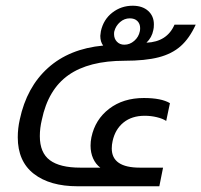

<svg xmlns="http://www.w3.org/2000/svg" viewBox="-20 -650 703 670"><path d="M42 -171Q42 -202 49 -233Q73 -346 147.5 -413Q222 -480 340 -491Q330 -504 330 -525Q330 -529 332 -541Q341 -582 372 -606Q403 -630 443 -630Q477 -630 497 -612Q517 -594 517 -565Q517 -552 515 -545Q510 -519 491 -501Q563 -504 589 -564H663Q641 -516 610.5 -489Q580 -462 533.5 -450Q487 -438 415 -438Q290 -438 219 -388Q148 -338 126 -232Q119 -203 119 -175Q119 -117 154 -91Q189 -65 260 -65H330Q314 -77 305 -97Q296 -117 296 -142Q296 -156 299 -171Q312 -233 361 -270.5Q410 -308 482 -308Q543 -308 573 -290L560 -228Q548 -236 527.5 -241Q507 -246 485 -246Q440 -246 411 -222.5Q382 -199 373 -158Q370 -145 370 -132Q370 -65 468 -65H549L536 0H251Q154 0 98 -43.5Q42 -87 42 -171ZM468 -541Q469 -545 469 -552Q469 -567 459.5 -576.5Q450 -586 433 -586Q414 -586 399 -573Q384 -560 379 -541Q378 -538 378 -531Q378 -515 388 -504.5Q398 -494 414 -494Q433 -494 448.5 -507.5Q464 -521 468 -541Z"/></svg>

Font: Prompt Light
Style: Italic
Weight: 300
Italic angle: -12°
Designer: Katatrad Team
Foundry: CadsonDemak
Version: Version 1.000